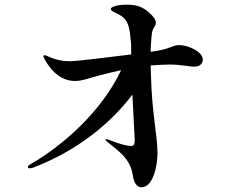

<svg xmlns="http://www.w3.org/2000/svg" viewBox="-20 -790 1040 818"><path d="M743 -598C719 -598 706 -584 657 -575C650 -574 637 -572 622 -569C622 -585 623 -603 625 -627C627 -651 628 -662 638 -676C642 -682 644 -688 644 -693C644 -707 632 -721 618 -734C588 -761 564 -770 519 -770C476 -770 452 -760 452 -752C452 -746 459 -742 469 -737C497 -724 507 -716 516 -703C528 -687 534 -658 536 -627C539 -610 539 -586 539 -566V-558C435 -545 301 -529 281 -529C250 -529 221 -534 194 -546C178 -553 173 -555 170 -555C168 -555 165 -554 165 -550C165 -546 171 -535 175 -529C205 -478 248 -445 299 -445C312 -445 326 -447 341 -451C388 -465 441 -479 496 -491C410 -309 241 -166 111 -91C100 -85 99 -82 99 -78C99 -75 102 -73 107 -73C111 -73 115 -74 119 -75C310 -147 455 -268 544 -387C549 -291 554 -202 554 -195C554 -176 551 -168 538 -168C523 -168 486 -177 448 -193C441 -196 436 -197 433 -197C431 -197 430 -196 430 -195C430 -192 432 -189 438 -185C461 -166 493 -144 516 -114C558 -58 537 -24 564 0C569 5 575 8 582 8C634 8 651 -88 651 -136C651 -214 627 -305 623 -474C623 -487 622 -499 622 -511C649 -513 676 -515 702 -515C753 -515 784 -506 808 -506C832 -506 844 -520 844 -536C844 -570 781 -598 743 -598Z"/></svg>

Font: Shippori Mincho OTF
Style: Bold
Weight: 800
Designer: FONTDASU
Foundry: FONTDASU / Google Inc. / but / Adobe
Version: Version 3.300;hotconv 1.0.109;makeotfexe 2.5.65596